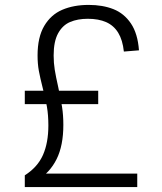

<svg xmlns="http://www.w3.org/2000/svg" viewBox="-20 -762 660 782"><path d="M539 -55V0H81V-48Q133 -81 155 -130.8Q177 -180.5 177 -251Q177 -293 171.2 -326.8Q165.5 -360.5 154 -403.5Q143.5 -445 138.2 -473.5Q133 -502 133 -536Q133 -610.5 160.2 -656.5Q187.5 -702.5 233.8 -722.2Q280 -742 341.5 -742Q398 -742 441.8 -724.8Q485.5 -707.5 513.2 -666.5Q541 -625.5 546 -557L484.5 -552Q479.5 -599 461.5 -628.5Q443.5 -658 412.5 -671.8Q381.5 -685.5 337.5 -685.5Q296.5 -685.5 265.8 -672.5Q235 -659.5 216.8 -626.5Q198.5 -593.5 198.5 -536Q198.5 -505.5 203 -477.8Q207.5 -450 217 -408Q227.5 -359.5 232.8 -326.2Q238 -293 238 -253.5Q238 -169 210.5 -113.8Q183 -58.5 130.5 -27V-55ZM81 -338V-392.5H380V-338Z"/></svg>

Font: Monaspace Neon Var
Style: Regular
Weight: 400
Designer: Riley Cran and the Lettermatic Team
Version: Version 1.000 (Monaspace Neon Var)